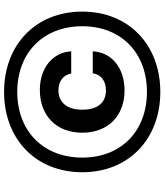

<svg xmlns="http://www.w3.org/2000/svg" viewBox="46 -824 787 918"><g transform="rotate(-90 439.0 -364.5)"><path d="M459 -55C271 -55 145 -179 145 -364C145 -551 272 -675 459 -675C646 -675 773 -551 773 -364C773 -179 647 -55 459 -55ZM466 -162C573 -162 649 -223 653 -314H548C543 -275 512 -251 466 -251C410 -251 374 -288 374 -364C374 -433 405 -478 467 -478C506 -478 539 -459 547 -417H653C649 -503 576 -567 469 -567C344 -567 264 -487 264 -364C264 -242 344 -162 466 -162ZM459 9C683 9 843 -141 843 -364C843 -588 683 -738 459 -738C235 -738 75 -588 75 -364C75 -141 235 9 459 9Z"/></g></svg>

Font: Mona Sans
Style: Bold Italic
Weight: 700
Italic angle: -11.7°
Designer: Deni Anggara
Foundry: GitHub
Version: Version 2.000;Glyphs 3.2.3 (3260)